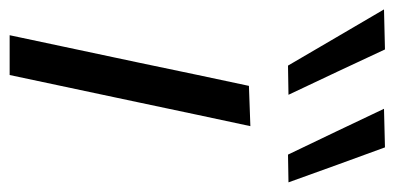

<svg xmlns="http://www.w3.org/2000/svg" viewBox="-248 -588 818 398"><g transform="rotate(90 161.0 -389.0)"><path d="M35 0Q46.5 -55 57.5 -106Q68.5 -157 81.5 -219L92 -268.5Q106 -336 117.2 -388.8Q128.5 -441.5 140 -496L223.5 -499Q211.5 -442.5 200.2 -390Q189 -337.5 174.5 -268.5L164 -219Q151 -157 140 -106Q129 -55 117.5 0ZM98 -577Q69.5 -626 40.2 -675.8Q11 -725.5 -18.5 -776L64.5 -778Q87.5 -728.5 111 -678.5Q134.5 -628.5 158.5 -578ZM282.5 -577Q258.5 -626.5 234.8 -676.5Q211 -726.5 187.5 -776L267.5 -778Q285.5 -728.5 303.8 -678.5Q322 -628.5 340 -578Z"/></g></svg>

Font: Commissioner
Style: Italic
Weight: 400
Italic angle: -12°
Designer: Kostas Bartsokas
Foundry: Kostas Bartsokas
Version: Version 1.000; ttfautohint (v1.8.3)